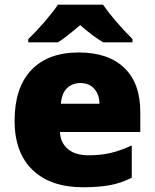

<svg xmlns="http://www.w3.org/2000/svg" viewBox="-20 -786 658 816"><path d="M418.9 -606Q377.9 -629.4 320.8 -679.2Q259.8 -627 226.1 -606H100.1V-620.1Q133.8 -651.9 170.7 -694.8Q207.5 -737.8 226.1 -766.1H418Q463.9 -699.2 543 -620.1V-606ZM333 9.8Q194.8 9.8 118.4 -63.7Q42 -137.2 42 -272.9Q42 -413.1 112.8 -488Q183.6 -563 314.9 -563Q439.9 -563 508.1 -497.8Q576.2 -432.6 576.2 -310.1V-225.1H234.9Q236.8 -178.7 268.8 -152.3Q300.8 -126 356 -126Q406.2 -126 448.5 -135.5Q490.7 -145 540 -168V-30.8Q495.1 -7.8 447.3 1Q399.4 9.8 333 9.8ZM321.8 -433.1Q288.1 -433.1 265.4 -411.9Q242.7 -390.6 238.8 -345.2H402.8Q401.9 -385.3 380.1 -409.2Q358.4 -433.1 321.8 -433.1Z"/></svg>

Font: TypoPRO Open Sans
Style: Regular
Weight: 800
Foundry: Ascender Corporation
Version: Version 1.10